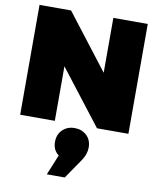

<svg xmlns="http://www.w3.org/2000/svg" viewBox="-108 -784 996 1207"><g transform="rotate(10 390.5 -180.5)"><path d="M44.9 0V-701.2H246.1L516.1 -351.1V-701.2H735.8V0H535.2L266.1 -348.1V0ZM274.9 339.8 328.1 210Q290 182.1 290 129.9Q290 82.5 320.3 52.7Q350.6 22.9 397.9 22.9Q442.4 22.9 473.6 51.3Q504.9 79.6 504.9 128.9Q504.9 170.4 477.1 211.9L389.2 339.8Z"/></g></svg>

Font: Trueno UltraBlack
Style: Regular
Weight: 950
Designer: Julieta Ulanovsky
Foundry: Julieta Ulanovsky
Version: Version 3.001b | FøM Fix